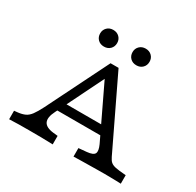

<svg xmlns="http://www.w3.org/2000/svg" viewBox="-160 -924 1127 1105"><g transform="rotate(30 404.0 -372.0)"><path d="M236.3 -168.5Q211.3 -119.4 224.2 -92.3Q237.1 -65.3 287.9 -59.7L317.7 -56.5V0Q281.5 -1.6 241.5 -2Q201.6 -2.4 161.3 -2.4Q126.6 -2.4 92.3 -2Q58.1 -1.6 28.2 0V-56.5L51.6 -58.9Q79.8 -62.1 98.8 -71Q117.7 -79.8 133.5 -101.2Q149.2 -122.6 168.5 -160.5L372.6 -571H425.8L637.9 -129Q648.4 -105.6 657.3 -91.5Q666.1 -77.4 681.5 -70.6Q696.8 -63.7 727.4 -60.5L770.2 -56.5V0Q758.9 -0.8 739.1 -1.2Q719.4 -1.6 697.2 -2Q675 -2.4 655.6 -2.4H658.1H661.3Q638.7 -2.4 612.5 -2Q586.3 -1.6 558.9 -1.2Q531.5 -0.8 505.2 -0.4Q479 0 456.5 0.8V-55.6L509.7 -60.5Q551.6 -64.5 559.7 -81.9Q567.7 -99.2 550.8 -136.3L375.8 -502.4L404 -508.1ZM212.9 -182.3 239.5 -239.5H543.5L565.3 -182.3ZM291.1 -634.7Q266.1 -634.7 250.4 -650.4Q234.7 -666.1 234.7 -690.3Q234.7 -713.7 250.4 -729.4Q266.1 -745.2 291.1 -745.2Q316.1 -745.2 331.9 -729.4Q347.6 -713.7 347.6 -690.3Q347.6 -666.1 331.9 -650.4Q316.1 -634.7 291.1 -634.7ZM506.5 -634.7Q481.5 -634.7 465.7 -650.4Q450 -666.1 450 -690.3Q450 -713.7 465.7 -729.4Q481.5 -745.2 506.5 -745.2Q531.5 -745.2 547.2 -729.4Q562.9 -713.7 562.9 -690.3Q562.9 -666.1 547.2 -650.4Q531.5 -634.7 506.5 -634.7Z"/></g></svg>

Font: Playfair 5pt SemiExpanded Light
Style: Regular
Weight: 300
Width: 6
Designer: Claus Eggers Sørensen
Foundry: Claus Eggers Sørensen
Version: Version 2.203